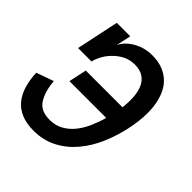

<svg xmlns="http://www.w3.org/2000/svg" viewBox="-196 -779 921 921"><g transform="rotate(45 264.5 -318.5)"><path d="M70.8 -226.1Q76.2 -159.7 102.1 -119.6Q126.5 -80.1 188.5 -80.1Q226.6 -80.1 256.3 -96.7Q286.1 -113.3 308.6 -140.9Q331.1 -168.5 346.9 -204.3Q362.8 -240.2 373.5 -278.8H124L143.6 -370.1H392.6Q397 -406.7 395 -440.4Q393.1 -474.1 382.1 -500.2Q371.1 -526.4 348.6 -541.7Q326.2 -557.1 290 -557.1Q256.3 -557.1 229.2 -543.2Q202.1 -529.3 181.2 -507.3Q160.6 -486.3 148.2 -462.2Q135.7 -438 132.3 -420.4H41L86.9 -637.2H178.2L162.1 -562Q172.4 -583 189.7 -599.1Q207 -615.2 228 -626.2Q249 -637.2 271.7 -642.6Q294.4 -647.9 315.4 -647.9Q358.4 -647.9 390.1 -635.3Q421.9 -622.6 443.6 -600.3Q465.3 -578.1 477.8 -547.4Q490.2 -516.6 494.9 -480Q499.5 -443.4 496.3 -402.3Q493.2 -361.3 483.9 -318.8Q470.2 -254.9 444.6 -195.6Q418.9 -136.2 380.1 -90.1Q341.3 -43.9 288.8 -16.4Q236.3 11.2 169.4 11.2Q121.6 11.2 86.9 -3.4Q52.2 -18.1 30 -44.9Q7.8 -71.8 -3.7 -109.9Q-15.1 -147.9 -17.1 -194.8Z"/></g></svg>

Font: Anonymous Pro
Style: Bold Italic
Weight: 700
Italic angle: -12°
Monospace: yes
Designer: Mark Simonson
Version: Version 1.003